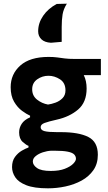

<svg xmlns="http://www.w3.org/2000/svg" viewBox="-20 -820 587 1044"><path d="M241 204Q166 204 123.2 187.2Q80.5 170.5 63 144Q45.5 117.5 45.5 88.5Q45.5 55 61.5 33.2Q77.5 11.5 98.8 -0.8Q120 -13 135 -18V-27Q123 -31 103.5 -48.2Q84 -65.5 84 -100.5Q84 -125 97.8 -146.5Q111.5 -168 143.5 -182V-191Q125 -199 100 -217.2Q75 -235.5 56.5 -267Q38 -298.5 38 -346Q38 -417 90.5 -463.8Q143 -510.5 244.5 -510.5Q271 -510.5 291 -507.8Q311 -505 332.5 -502.2Q354 -499.5 386 -499.5H528.5V-411.5H435.5Q451 -380.5 451 -339Q451 -264 404.8 -224.5Q358.5 -185 289 -169.5Q244 -159.5 222.5 -151.5Q201 -143.5 201 -128.5Q201 -112.5 221.8 -107Q242.5 -101.5 290 -101.5H310.5Q408.5 -101.5 460.2 -75.2Q512 -49 512 21.5Q512 70.5 487.8 105.2Q463.5 140 423.8 161.8Q384 183.5 336.2 193.8Q288.5 204 241 204ZM241 -251.5Q260 -254 282 -262Q304 -270 320 -286.2Q336 -302.5 336 -328.5Q336 -369.5 306.2 -388.8Q276.5 -408 243.5 -408Q210 -408 182.5 -388.8Q155 -369.5 155 -334.5Q155 -299.5 181.2 -278.5Q207.5 -257.5 241 -251.5ZM256 109.5Q302 109.5 332.2 97.8Q362.5 86 377.8 70.5Q393 55 393 43.5Q393 30 383.5 20Q374 10 348.8 4.8Q323.5 -0.5 275.5 -0.5H259Q236 0.5 212.8 8.2Q189.5 16 174 28.8Q158.5 41.5 158.5 58Q158.5 77.5 181.2 93.5Q204 109.5 256 109.5ZM257 -587.5Q222.5 -589.5 205 -606.5Q187.5 -623.5 187.5 -650Q187.5 -694.5 214.5 -734Q241.5 -773.5 288.5 -798.5L343.5 -800Q325 -770.5 320.2 -741Q315.5 -711.5 315.5 -673V-592.5Z"/></svg>

Font: Commissioner SemiBold
Style: Regular
Weight: 600
Designer: Kostas Bartsokas
Foundry: Kostas Bartsokas
Version: Version 1.000; ttfautohint (v1.8.3)